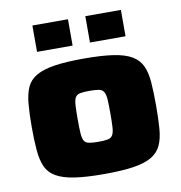

<svg xmlns="http://www.w3.org/2000/svg" viewBox="-80 -778 811 861"><g transform="rotate(-10 325.5 -348.0)"><path d="M325 8Q244 8 191.5 0Q139 -8 108 -26Q77 -44 63.5 -74Q50 -104 46 -149Q42 -194 42 -255Q42 -316 46 -361Q50 -406 63.5 -436Q77 -466 108 -484Q139 -502 191.5 -510Q244 -518 325 -518Q407 -518 459.5 -510Q512 -502 542.5 -484Q573 -466 587 -436Q601 -406 604.5 -361.5Q608 -317 608 -255Q608 -194 604.5 -149Q601 -104 587 -74Q573 -44 542.5 -26Q512 -8 459.5 0Q407 8 325 8ZM325 -139Q353 -139 368 -142Q383 -145 390 -156.5Q397 -168 398.5 -191.5Q400 -215 400 -255Q400 -296 398.5 -319Q397 -342 390 -353.5Q383 -365 368 -368Q353 -371 325 -371Q298 -371 282.5 -368Q267 -365 260.5 -353.5Q254 -342 252.5 -319Q251 -296 251 -255Q251 -215 252.5 -191.5Q254 -168 260.5 -156.5Q267 -145 283 -142Q299 -139 325 -139ZM124 -584V-704H286V-584ZM365 -584V-704H527V-584Z"/></g></svg>

Font: Saira Expanded ExtraBold
Style: Regular
Weight: 800
Width: 7
Designer: Hector Gatti with collaboration of the Omnibus-Type team
Foundry: Omnibus-Type
Version: Version 1.101